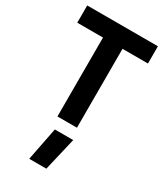

<svg xmlns="http://www.w3.org/2000/svg" viewBox="-240 -772 1006 1176"><g transform="rotate(30 263.0 -184.5)"><path d="M195 -558H13V-680H513V-558H333V0H195ZM221 77H351L296 311H175Z"/></g></svg>

Font: Cairo
Style: Bold
Weight: 700
Designer: Mohamed Gaber
Foundry: Kief Type Foundry
Version: Version 2.100